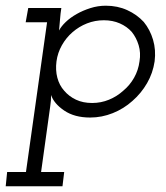

<svg xmlns="http://www.w3.org/2000/svg" viewBox="-21 -403 582 673"><path d="M4 200 -1 250H198L204 200H123L155 -30Q157 -43 157.5 -51.5Q158 -60 158 -70Q168 -40 204 -15.5Q240 9 295 9Q336 9 374.5 -6.5Q413 -22 443 -49Q474 -76 494.5 -111.5Q515 -147 521 -188Q526 -228 515.5 -263.5Q505 -299 483 -326Q459 -352 425 -367.5Q391 -383 350 -383Q322 -383 295.5 -374.5Q269 -366 248 -354Q225 -341 209 -325.5Q193 -310 186 -296Q188 -316 189.5 -336Q191 -356 194 -375H78L69 -325H144L70 200ZM468 -188Q464 -157 449 -130.5Q434 -104 411 -85Q389 -65 361 -53.5Q333 -42 302 -42Q270 -42 245.5 -53.5Q221 -65 204 -85Q187 -104 180 -130.5Q173 -157 177 -188Q181 -218 196 -244.5Q211 -271 233 -290Q256 -310 284 -321Q312 -332 343 -332Q374 -332 399 -321Q424 -310 441 -291Q457 -271 465 -244.5Q473 -218 468 -188Z"/></svg>

Font: Josefin Slab Thin Medium
Style: Italic
Weight: 500
Italic angle: -12°
Version: Version 2.000